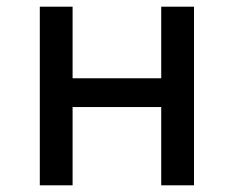

<svg xmlns="http://www.w3.org/2000/svg" viewBox="-20 -554 700 574"><path d="M99 -534H197V-320H462V-534H560V0H462V-234H197V0H99Z"/></svg>

Font: Nebula Sans Medium
Style: Regular
Weight: 500
Designer: Paul D. Hunt for Adobe (as Source Sans)
Foundry: Nebula Entertainment & Broadcasting LLC
Version: Version 1.010